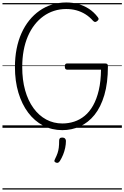

<svg xmlns="http://www.w3.org/2000/svg" viewBox="-20 -1035 1007 1555"><path d="M485 19Q400 19 329.5 -18Q259 -55 208 -123Q157 -191 129 -284.5Q101 -378 101 -492Q101 -570 114.5 -639Q128 -708 154 -766Q180 -824 217 -870Q254 -916 300.5 -948.5Q347 -981 401.5 -998Q456 -1015 517 -1015Q567 -1015 613 -1002.5Q659 -990 699.5 -964Q740 -938 772 -896Q780 -886 778.5 -879.5Q777 -873 768 -865Q758 -857 750.5 -857Q743 -857 734 -866Q705 -899 671 -920Q637 -941 598.5 -951.5Q560 -962 516 -962Q464 -962 417.5 -947Q371 -932 331.5 -903.5Q292 -875 260 -834Q228 -793 205.5 -740.5Q183 -688 171.5 -625.5Q160 -563 160 -492Q160 -388 183.5 -304Q207 -220 251 -159.5Q295 -99 354.5 -67Q414 -35 485 -35Q535 -35 581 -50Q627 -65 666 -97Q705 -129 734 -180.5Q763 -232 780 -304Q797 -376 798 -471H523Q514 -471 509.5 -477Q505 -483 505 -497Q505 -510 509.5 -515.5Q514 -521 523 -521H832Q844 -521 849 -516Q854 -511 854 -498Q854 -363 825 -265Q796 -167 745.5 -104.5Q695 -42 628 -11.5Q561 19 485 19ZM433 282Q422 277 420.5 271Q419 265 426 252Q439 226 446 205.5Q453 185 456 161.5Q459 138 459 103Q459 92 464.5 85.5Q470 79 484 79Q499 79 506.5 87Q514 95 514 106Q514 133 508 162Q502 191 491 218Q480 245 465 269Q458 279 451 282.5Q444 286 433 282ZM0 490H967V500H0ZM0 -20H967V0H0ZM0 -505H967V-500H0ZM0 -1010H967V-1000H0Z"/></svg>

Font: Playwrite PE Guides
Style: Regular
Weight: 400
Designer: Veronika Burian, José Scaglione
Foundry: TypeTogether
Version: Version 1.003